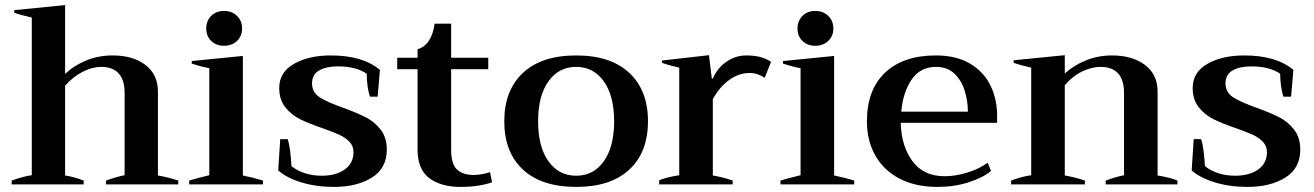

<svg xmlns="http://www.w3.org/2000/svg" viewBox="-20 -725 5167 755"><path d="M681 -15V0H397V-15Q442 -31 470 -36V-359Q470 -462 377 -462Q344 -462 306.5 -443.5Q269 -425 236 -388V-35Q274 -29 309 -15V0H26V-15Q77 -33 105 -36V-656Q64 -665 36 -675V-685L236 -705V-434Q270 -467 318.5 -487Q367 -507 423 -507Q503 -507 552 -469.5Q601 -432 601 -365V-35Q642 -28 681 -15Z M791 -613Q791 -643 810.5 -662.5Q830 -682 861 -682Q892 -682 912 -662.5Q932 -643 932 -613Q932 -583 912 -564Q892 -545 861 -545Q830 -545 810.5 -564Q791 -583 791 -613ZM724 -15Q742 -21 803 -36V-457Q773 -462 734 -475V-485L935 -505V-35Q979 -26 1014 -15V0H724Z M1074 -55 1082 -178H1111Q1117 -162 1121 -130Q1125 -98 1126 -72Q1146 -55 1177 -44.5Q1208 -34 1245 -34Q1301 -34 1335.5 -58.5Q1370 -83 1370 -127Q1370 -151 1354 -167.5Q1338 -184 1314.5 -195Q1291 -206 1248 -221Q1195 -239 1160.5 -256Q1126 -273 1102 -303Q1078 -333 1078 -379Q1078 -441 1136 -474Q1194 -507 1281 -507Q1407 -507 1474 -450L1465 -345H1435Q1429 -361 1425.5 -386Q1422 -411 1422 -435Q1380 -464 1309 -464Q1263 -464 1235 -448Q1207 -432 1207 -397Q1207 -362 1237 -342.5Q1267 -323 1330 -301Q1385 -281 1419 -263.5Q1453 -246 1477 -215Q1501 -184 1501 -137Q1501 -63 1442 -26.5Q1383 10 1293 10Q1223 10 1164.5 -8Q1106 -26 1074 -55Z M1915 -8Q1862 10 1792 10Q1714 10 1668 -24.5Q1622 -59 1622 -137V-453H1542V-498H1622V-531Q1678 -549 1689 -632H1754V-498H1900V-453H1754V-137Q1754 -80 1777 -58.5Q1800 -37 1842 -37Q1872 -37 1907 -48Z M1963 -248Q1963 -370 2036.5 -438.5Q2110 -507 2246 -507Q2381 -507 2454.5 -438.5Q2528 -370 2528 -248Q2528 -126 2454.5 -58Q2381 10 2246 10Q2110 10 2036.5 -58Q1963 -126 1963 -248ZM2395 -248Q2395 -348 2354.5 -405Q2314 -462 2246 -462Q2177 -462 2136.5 -405Q2096 -348 2096 -248Q2096 -148 2136.5 -91Q2177 -34 2246 -34Q2314 -34 2354.5 -91Q2395 -148 2395 -248Z M2572 -16Q2600 -28 2651 -36V-459Q2607 -469 2583 -478V-487L2768 -508L2779 -416H2783Q2801 -458 2837 -482.5Q2873 -507 2914 -507Q2944 -507 2967 -501.5Q2990 -496 3012 -482L2987 -419Q2959 -438 2928 -438Q2884 -438 2846 -409.5Q2808 -381 2783 -335V-35Q2824 -28 2861 -15V0H2572Z M3116 -613Q3116 -643 3135.5 -662.5Q3155 -682 3186 -682Q3217 -682 3237 -662.5Q3257 -643 3257 -613Q3257 -583 3237 -564Q3217 -545 3186 -545Q3155 -545 3135.5 -564Q3116 -583 3116 -613ZM3049 -15Q3067 -21 3128 -36V-457Q3098 -462 3059 -475V-485L3260 -505V-35Q3304 -26 3339 -15V0H3049Z M3901 -242H3522Q3524 -152 3567.5 -92Q3611 -32 3695 -32Q3736 -32 3782.5 -46Q3829 -60 3864 -85L3877 -53Q3845 -26 3788.5 -8Q3732 10 3666 10Q3581 10 3518.5 -22Q3456 -54 3422.5 -112.5Q3389 -171 3389 -248Q3389 -372 3460.5 -439.5Q3532 -507 3660 -507Q3741 -507 3795 -474.5Q3849 -442 3875 -388.5Q3901 -335 3901 -269ZM3786 -286Q3786 -326 3774 -366.5Q3762 -407 3734 -434.5Q3706 -462 3661 -462Q3599 -462 3565 -412.5Q3531 -363 3524 -286Z M4610 -15V0H4328V-15Q4373 -31 4400 -36V-359Q4400 -462 4307 -462Q4274 -462 4236.5 -444.5Q4199 -427 4167 -390V-35Q4208 -28 4246 -15V0H3956V-15Q3998 -31 4035 -36V-459Q3994 -468 3966 -478V-488L4167 -508V-436Q4202 -468 4250 -487.5Q4298 -507 4353 -507Q4433 -507 4482.5 -469.5Q4532 -432 4532 -365V-35Q4582 -27 4610 -15Z M4666 -55 4674 -178H4703Q4709 -162 4713 -130Q4717 -98 4718 -72Q4738 -55 4769 -44.5Q4800 -34 4837 -34Q4893 -34 4927.5 -58.5Q4962 -83 4962 -127Q4962 -151 4946 -167.5Q4930 -184 4906.5 -195Q4883 -206 4840 -221Q4787 -239 4752.5 -256Q4718 -273 4694 -303Q4670 -333 4670 -379Q4670 -441 4728 -474Q4786 -507 4873 -507Q4999 -507 5066 -450L5057 -345H5027Q5021 -361 5017.5 -386Q5014 -411 5014 -435Q4972 -464 4901 -464Q4855 -464 4827 -448Q4799 -432 4799 -397Q4799 -362 4829 -342.5Q4859 -323 4922 -301Q4977 -281 5011 -263.5Q5045 -246 5069 -215Q5093 -184 5093 -137Q5093 -63 5034 -26.5Q4975 10 4885 10Q4815 10 4756.5 -8Q4698 -26 4666 -55Z"/></svg>

Font: Trirong SemiBold
Style: Regular
Weight: 600
Designer: Katatrad Team
Foundry: CadsonDemak
Version: Version 1.000